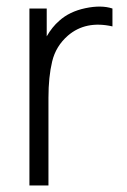

<svg xmlns="http://www.w3.org/2000/svg" viewBox="-20 -566 388 586"><path d="M69.8 0V-540H122.6V-455.1Q139.2 -483.9 160.6 -502.4Q191.9 -530.8 240.5 -541Q289.1 -551.3 323.2 -540V-485.4Q241.7 -503.9 187.5 -457.5Q150.4 -425.3 139.2 -378.4Q127.9 -331.5 127.9 -267.6V0Z"/></svg>

Font: Manrope Light
Style: Regular
Weight: 300
Designer: Mikhail Sharanda
Foundry: Mikhail Sharanda
Version: Version 4.505;FEAKit 1.0